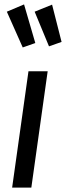

<svg xmlns="http://www.w3.org/2000/svg" viewBox="-20 -850 299 870"><path d="M122 0H35L109 -527H196ZM140 -655 83 -635 11 -797 89 -830ZM259 -660 202 -640 137 -797 216 -829Z"/></svg>

Font: Fira Sans Compressed
Style: Italic
Weight: 400
Width: 1
Italic angle: -8°
Designer: bBox Type GmbH & Carrois Corporate GbR & Edenspiekermann AG
Foundry: bBox Type GmbH & Carrois Corporate GbR & Edenspiekermann AG
Version: Version 4.301